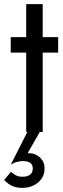

<svg xmlns="http://www.w3.org/2000/svg" viewBox="-47 -640 307 931"><path d="M151 -9 87 103Q87 103 87 103H88Q88 103 88 103H89Q89 103 89 103H91Q91 103 91 103H92Q92 103 92 103H93Q93 103 93 103H94Q94 103 94 103H95Q95 103 96 103Q113 103 129.5 111.5Q146 120 157.5 136Q169 152 169 177Q169 207 153.5 228Q138 249 114 260Q90 271 62 271Q34 271 14 262.5Q-6 254 -27 233L6 193Q20 205 31.5 211Q43 217 62 217Q88 217 100 206Q112 195 112 177Q112 159 100 150Q88 141 62 141Q55 141 38 144.5Q21 148 5 159L90 -9ZM160 -620V-460H235V-385H160V0H80V-385H5V-460H80V-620Z"/></svg>

Font: Jost
Style: Regular
Weight: 400
Version: Version 3.710